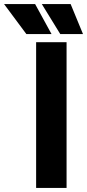

<svg xmlns="http://www.w3.org/2000/svg" viewBox="-121 -917 429 946"><path d="M-101 -897 9 -749H133L52 -897ZM85 -897 176 -749H288L227 -897ZM57 -709V9H207V-709Z"/></svg>

Font: Kalas SG
Style: Bold
Weight: 700
Designer: Kalas
Foundry: Kalas
Version: Version 2.000;FEAKit 1.0